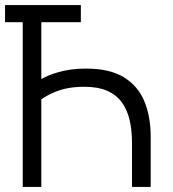

<svg xmlns="http://www.w3.org/2000/svg" viewBox="-20 -740 686 760"><path d="M0 -652V-720H300V-652H143.5V-427Q171.5 -443 208 -453.5Q258 -468.5 320.5 -468.5Q414.5 -468.5 470.5 -434Q526.5 -399.5 551.5 -338.8Q576.5 -278 576.5 -199.5V0H502.5V-174Q502.5 -224.5 493 -265.2Q483.5 -306 461.8 -335.5Q440 -365 403.8 -380.8Q367.5 -396.5 313.5 -396.5Q247 -396.5 199 -376.5Q165 -362.5 143.5 -346.5V0H70V-652Z"/></svg>

Font: Cns Manrope
Style: Regular
Weight: 400
Designer: Mikhail Sharanda
Foundry: Mikhail Sharanda
Version: Version 4.504